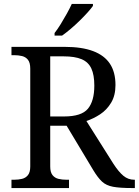

<svg xmlns="http://www.w3.org/2000/svg" viewBox="-20 -951 702 971"><path d="M38 0V-42H51Q73 -42 91.5 -46.5Q110 -51 121.5 -65.5Q133 -80 133 -109V-604Q133 -634 121.5 -648.5Q110 -663 91.5 -667.5Q73 -672 51 -672H38V-714H307Q394 -714 451 -692.5Q508 -671 536 -628.5Q564 -586 564 -521Q564 -468 542 -431.5Q520 -395 486.5 -373Q453 -351 417 -339L554 -122Q580 -82 604 -62Q628 -42 659 -42H662V0H648Q586 0 551.5 -6.5Q517 -13 496 -32.5Q475 -52 452 -90L317 -315H234V-109Q234 -80 245.5 -65.5Q257 -51 275.5 -46.5Q294 -42 316 -42H329V0ZM304 -362Q392 -362 424.5 -401Q457 -440 457 -518Q457 -572 442 -604.5Q427 -637 393 -651.5Q359 -666 302 -666H234V-362ZM256 -784Q271 -803 287 -829Q303 -855 318 -882Q333 -909 343 -931H450V-921Q441 -908 423 -888Q405 -868 382.5 -846Q360 -824 337 -804.5Q314 -785 294 -771H256Z"/></svg>

Font: Noto Serif Tibetan
Style: Regular
Weight: 400
Designer: Monotype Design Team
Foundry: Monotype Imaging Inc.
Version: Version 2.103